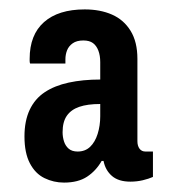

<svg xmlns="http://www.w3.org/2000/svg" viewBox="-20 -718 366 408"><path d="M116 -330Q94 -330 74.5 -339.5Q55 -349 43.5 -371Q32 -393 32 -428Q32 -461 43 -484.5Q54 -508 75 -522Q96 -536 126 -542.5Q156 -549 193 -549V-586Q193 -600 189 -610.5Q185 -621 177.5 -626.5Q170 -632 157 -632Q143 -632 134.5 -626Q126 -620 122.5 -611Q119 -602 119 -592V-583H44Q43 -585 43 -588.5Q43 -592 43 -593Q43 -644 73.5 -671Q104 -698 160 -698Q193 -698 218 -687Q243 -676 257.5 -652.5Q272 -629 272 -593V-418Q272 -408 276.5 -402Q281 -396 289 -396H305V-342Q296 -338 283.5 -335Q271 -332 257 -332Q232 -332 218 -344Q204 -356 200 -376H196Q184 -355 165 -342.5Q146 -330 116 -330ZM145 -396Q161 -396 171.5 -406Q182 -416 187.5 -433.5Q193 -451 193 -471V-497Q166 -497 148.5 -491Q131 -485 122 -472Q113 -459 113 -437Q113 -427 116 -417.5Q119 -408 126 -402Q133 -396 145 -396Z"/></svg>

Font: Archivo Condensed
Style: Bold
Weight: 700
Width: 3
Designer: Hector Gatti
Foundry: Omnibus-Type
Version: Version 2.001